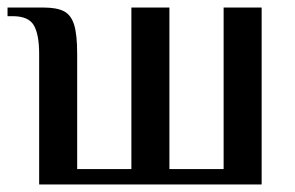

<svg xmlns="http://www.w3.org/2000/svg" viewBox="-20 -490 783 510"><path d="M84 -347Q84 -398 70 -422.5Q56 -447 14 -447H0V-470H95Q131 -470 150 -460Q169 -450 177 -424Q185 -398 185 -347V-41H329V-470H430V-41H574V-470H675V0H84Z"/></svg>

Font: El Messiri Medium
Style: Regular
Weight: 500
Designer: Mohamed Gaber
Foundry: Kief Type Foundry
Version: Version 2.007